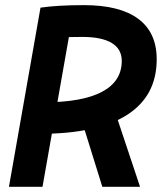

<svg xmlns="http://www.w3.org/2000/svg" viewBox="-20 -723 626 743"><path d="M78.6 -205.1 94.7 -327.1H149.4Q298.2 -327.1 374.7 -367.7Q451.2 -408.2 451.2 -487.3Q451.2 -533.2 412.5 -556.6Q373.9 -580.1 298.8 -580.1Q190.4 -580.1 120.6 -570.3L136.7 -693.4Q202.5 -703.1 305.2 -703.1Q443.8 -703.1 515.1 -650.1Q586.4 -597.1 586.4 -493.7Q586.4 -351.6 471.6 -278.3Q356.9 -205.1 133.3 -205.1ZM14.6 0 136.7 -693.4H266.6L144.5 0ZM376 0 280.3 -307.6H419.4L522 0Z"/></svg>

Font: Cascadia Mono NF
Style: Italic
Weight: 400
Italic angle: -10°
Monospace: yes
Designer: Aaron Bell
Foundry: Saja Typeworks
Version: Version 2404.023